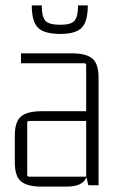

<svg xmlns="http://www.w3.org/2000/svg" viewBox="-20 -688 439 713"><path d="M98 -668H135Q135 -627 148 -611.5Q161 -596 205 -596Q245 -596 257.5 -612Q270 -628 270 -668H306Q306 -608 283.5 -585Q261 -562 205 -562Q144 -562 121 -585Q98 -608 98 -668ZM227 5H135Q81 5 58 -14.5Q35 -34 35 -85V-185Q35 -236 58 -255.5Q81 -275 135 -275H300V-446Q300 -453 293 -453H58V-490H246Q300 -490 323 -470.5Q346 -451 346 -400V0H308L301 -30Q288 5 227 5ZM300 -32V-239H88Q81 -239 81 -232V-39Q81 -32 88 -32Z"/></svg>

Font: Gemunu Libre ExtraLight
Style: Regular
Weight: 200
Designer: Puspanada Ekanayake, Sola Matas, Pathum Egodawatta, Kosala Senevirathne
Foundry: mooniak
Version: Version 1.100